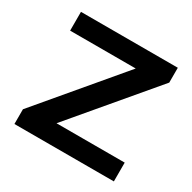

<svg xmlns="http://www.w3.org/2000/svg" viewBox="-126 -672 803 801"><g transform="rotate(30 275.0 -272.0)"><path d="M38.5 0V-71L361 -453.5H45V-544H511.5V-472.5L189 -90.5H517.5V0Z"/></g></svg>

Font: Encode Sans Exp Md
Style: Regular
Weight: 500
Width: 7
Designer: Multiple Designers
Foundry: Impallari Type
Version: Version 3.002; ttfautohint (v1.8.3) -l 8 -r 50 -G 200 -x 14 